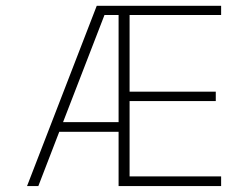

<svg xmlns="http://www.w3.org/2000/svg" viewBox="-20 -626 836 646"><path d="M724 -606.5V-575.5H407.5L416 -584V-308L407.5 -317.5H706V-286H407.5L416 -295V-18.5L407.5 -32.5H724V0H379V-191L387.5 -182.5H161.5L181.5 -188L109 0H71L305.5 -606.5ZM388 -215 379 -201.5V-584L387.5 -575.5H317.5L335 -584.5L190 -209.5L185.5 -215Z"/></svg>

Font: Karla ExtraLight
Style: Regular
Weight: 250
Designer: Jonathan Pinhorn
Version: Version 2.004;gftools[0.9.33]